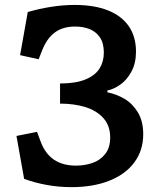

<svg xmlns="http://www.w3.org/2000/svg" viewBox="-20 -762 660 794"><path d="M79.8 -22.3 48.1 -199.8 133.2 -216.8 147.6 -177.8Q166.4 -126.7 202.9 -101.9Q239.4 -77.1 294.1 -77.1Q330.8 -77.1 362.7 -88.2Q394.5 -99.2 415.1 -125.3Q435.7 -151.3 435.7 -193.3Q435.7 -242.4 407.3 -273.8Q379 -305.2 332.3 -319.4Q285.7 -333.5 228.3 -333.5V-416.8Q293.6 -416.8 333.8 -433.6Q374 -450.4 391.7 -478.8Q409.4 -507.2 409.4 -544.5Q409.4 -583.8 393 -607.7Q376.5 -631.6 350 -641.9Q323.6 -652.2 290.4 -652.2Q240.1 -652.2 207 -627.9Q173.8 -603.6 153.8 -552.6L139.9 -517L63.1 -533.9L94.8 -712.2Q141.5 -725.9 191.8 -733.8Q242 -741.6 288.8 -741.6Q369.7 -741.6 426.5 -719Q483.3 -696.4 512.9 -653.1Q542.4 -609.8 542.4 -548.5Q542.4 -500.8 523.6 -466Q504.8 -431.2 477.5 -412.1Q450.2 -392.9 424.1 -387.9V-380.2Q460.8 -373.1 494.4 -353.5Q527.9 -334 550.1 -297.5Q572.3 -260.9 572.3 -207Q572.3 -140.7 536.1 -91.2Q499.8 -41.7 432.7 -14.9Q365.5 11.9 275.8 11.9Q222.5 11.9 173.2 2.8Q123.9 -6.2 79.8 -22.3Z"/></svg>

Font: Monaspace Xenon Var ExtraLight
Style: Regular
Weight: 200
Designer: Riley Cran and the Lettermatic Team
Version: Version 1.200 (Monaspace Xenon Var)